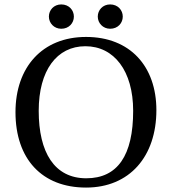

<svg xmlns="http://www.w3.org/2000/svg" viewBox="-20 -836 777 868"><path d="M369 12C566 12 687 -129 687 -338C687 -536 568 -669 369 -669C171 -669 50 -532 50 -329C50 -117 170 12 369 12ZM370 -30C226 -30 155 -147 155 -335C155 -518 237 -627 366 -627C496 -627 582 -515 582 -335C582 -134 512 -30 370 -30ZM257 -706C292 -706 314 -732 314 -761C314 -790 292 -816 257 -816C223 -816 201 -790 201 -761C201 -732 224 -706 257 -706ZM478 -706C513 -706 535 -732 535 -761C535 -790 513 -816 478 -816C444 -816 422 -790 422 -761C422 -732 445 -706 478 -706Z"/></svg>

Font: STIX Two Text
Style: Regular
Weight: 400
Designer: Ross Mills, John Hudson & Paul Hanslow, Tiro Typeworks Ltd; with prior portions MicroPress Inc., and Coen Hoffman.
Foundry: Tiro Typeworks Ltd
Version: Version 2.13 b171